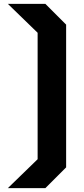

<svg xmlns="http://www.w3.org/2000/svg" viewBox="-20 -770 432 990"><path d="M214 200H20.5L174 51V-601L20.5 -750H214L321 -643V93ZM183.5 132.5 250 66.5V-624.5L183.5 -690V-690.5L250.5 -624.5V66.5L183 133.5Z"/></svg>

Font: Tourney Thin Black
Style: Regular
Weight: 900
Version: Version 1.015